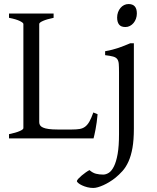

<svg xmlns="http://www.w3.org/2000/svg" viewBox="-20 -682 775 946"><path d="M460.9 -119.1Q457 -76.7 450.9 -45.4Q444.8 -14.2 440.9 0H24.4V-21Q57.6 -27.8 76.4 -35.9Q95.2 -43.9 95.2 -50.8V-564Q95.2 -569.8 77.4 -578.6Q59.6 -587.4 24.4 -594.2V-615.2H244.1V-594.2Q210.9 -587.4 192.1 -579.1Q173.3 -570.8 173.3 -564V-80.1Q173.3 -71.3 177.5 -64.7Q181.6 -58.1 191.9 -53.5Q202.1 -48.8 219.7 -46.4Q237.3 -43.9 264.2 -43.9H334Q356.4 -43.9 371.8 -46.4Q387.2 -48.8 398.9 -57.4Q410.6 -65.9 420.2 -82.5Q429.7 -99.1 439.9 -127.9L460.9 -119.1ZM654.3 -615.7Q654.3 -602.1 649.9 -589.8Q645.5 -577.6 637.9 -568.6Q630.4 -559.6 620.1 -554.2Q609.9 -548.8 598.1 -548.8Q576.2 -548.8 566.7 -561Q557.1 -573.2 557.1 -595.7Q557.1 -609.4 561.5 -621.6Q565.9 -633.8 573.5 -642.8Q581.1 -651.9 591.3 -657Q601.6 -662.1 613.3 -662.1Q654.3 -662.1 654.3 -615.7ZM639.6 -48.3Q639.6 7.8 632.6 47.1Q625.5 86.4 613 114Q600.6 141.6 583.5 160.6Q566.4 179.7 546.9 195.3Q533.7 205.6 519 214.6Q504.4 223.6 489.7 230.2Q475.1 236.8 462.2 240.5Q449.2 244.1 439.9 244.1Q424.8 244.1 410.4 240.5Q396 236.8 384.5 231.4Q373 226.1 366 220.2Q358.9 214.4 358.9 210.4Q358.9 206.1 366 198.5Q373 190.9 382.8 182.6Q392.6 174.3 403.1 167Q413.6 159.7 420.9 156.2Q436.5 169.9 453.1 174.1Q469.7 178.2 488.3 178.2Q502.4 178.2 516.4 169.2Q530.3 160.2 541.5 137.7Q552.7 115.2 559.6 76.7Q566.4 38.1 566.4 -21V-327.1Q566.4 -352.1 565.2 -367.2Q564 -382.3 557.6 -390.9Q551.3 -399.4 537.4 -403.3Q523.4 -407.2 498 -410.2V-429.7Q518.6 -433.1 534.4 -437.5Q550.3 -441.9 564.7 -446.5Q579.1 -451.2 592.5 -456.8Q606 -462.4 621.6 -468.8H639.6V-48.3Z"/></svg>

Font: Gentium
Style: Regular
Weight: 400
Designer: J. Victor Gaultney
Version: Version 1.03; 2011; OFL 1.1 release